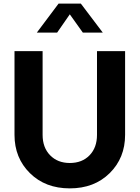

<svg xmlns="http://www.w3.org/2000/svg" viewBox="-20 -1027 770 1059"><path d="M303 -1007H426L547 -847H437L365 -948L295 -847H183ZM515 -745H670V-283Q670 -156 585 -72Q500 12 365 12Q230 12 145 -72Q60 -156 60 -283V-745H215V-283Q215 -213 256.5 -170.5Q298 -128 365 -128Q433 -128 474 -170.5Q515 -213 515 -283Z"/></svg>

Font: Plus Jakarta Display
Style: Bold
Weight: 700
Designer: Gumpita Rahayu
Foundry: Tokotype Studio
Version: Version 1.000;hotconv 1.0.109;makeotfexe 2.5.65596